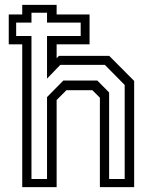

<svg xmlns="http://www.w3.org/2000/svg" viewBox="-20 -770 636 790"><path d="M71.5 0V-587.5H16V-710.5H71.5V-750H213V-710.5H348.5V-587.5H213V-530.5L222.5 -540H429.5L532 -437V0H391V-368L360 -399H253.5L213 -358.5V0ZM109.5 -33.5H173.5V-370.5L240.5 -438.5H380.5L429 -389.5V-33.5H493V-420.5L411.5 -503H228L173.5 -446.5V-622H312V-677H173.5V-717.5H109.5V-677H46.5V-622H109.5Z"/></svg>

Font: Tourney
Style: Regular
Weight: 400
Designer: Tyler Finck
Foundry: Etcetera Type Co
Version: Version 1.015